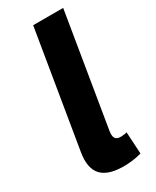

<svg xmlns="http://www.w3.org/2000/svg" viewBox="-190 -781 681 838"><g transform="rotate(-30 150.5 -361.5)"><path d="M135.7 -727.3 39.1 -143.1C22 -39.4 68.5 7.8 185.4 3.6C222.3 1.8 244 -3.6 261.4 -8.5L255 -118.6C248.9 -116.5 240.8 -115.1 225.5 -114.3C196.4 -114 187.9 -128.6 193.9 -163.4L286.9 -727.3Z"/></g></svg>

Font: Magic Ui Pro
Style: Bold Italic
Weight: 700
Italic angle: -9.39999°
Designer: Stefan Endress, Andreas Faust
Version: Version 1.000;FEAKit 1.0